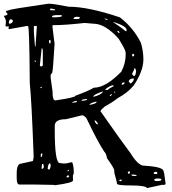

<svg xmlns="http://www.w3.org/2000/svg" viewBox="-21 -958 900 1005"><path d="M231.4 -938.5H235.4Q259.8 -938.5 337.9 -922.9Q441.4 -922.9 606.4 -867.2Q677.7 -812.5 716.8 -733.4Q729.5 -688.5 729.5 -649.4V-646.5Q729.5 -586.9 679.7 -511.7Q649.4 -473.6 593.8 -443.4Q573.2 -425.8 527.3 -400.4Q504.9 -381.8 504.9 -376Q618.2 -213.9 662.1 -156.2Q702.1 -90.8 732.4 -90.8Q835 -85 835 -61.5Q837.9 -61.5 845.7 2.9Q844.7 9.8 835.9 9.8H825.2L749 26.4Q740.2 12.7 665 12.7Q591.8 12.7 591.8 3.9Q587.9 -17.6 578.1 -50.8L577.1 -60.5V-65.4Q577.1 -77.1 539.1 -129.9Q534.2 -157.2 525.4 -163.1Q491.2 -213.9 431.6 -338.9Q418.9 -354.5 408.2 -354.5L324.2 -334Q265.6 -334 265.6 -299.8V-277.3Q265.6 -104.5 292 -104.5L308.6 -102.5H324.2L356.4 -109.4Q365.2 -91.8 365.2 -51.8L360.4 -38.1L361.3 -13.7Q361.3 -1 265.6 11.7L260.7 9.8L156.2 7.8H80.1Q66.4 7.8 66.4 -26.4V-49.8Q66.4 -101.6 89.8 -101.6L151.4 -115.2L155.3 -135.7Q144.5 -431.6 134.8 -523.4Q132.8 -820.3 126 -820.3L121.1 -822.3L28.3 -805.7L23.4 -806.6L25.4 -819.3H9.8V-822.3H7.8L9.8 -839.8V-847.7Q9.8 -856.4 -1 -875Q18.6 -877.9 18.6 -885.7L9.8 -895.5V-897.5Q9.8 -906.2 127.9 -922.9ZM240.2 -909.2V-908.2L244.1 -904.3H267.6V-908.2L249 -913.1H244.1ZM251 -872.1Q252 -867.2 260.7 -867.2H264.6Q302.7 -868.2 303.7 -875L299.8 -878.9H272.5Q251 -877 251 -872.1ZM363.3 -861.3 368.2 -858.4H381.8Q395.5 -858.4 397.5 -865.2Q397.5 -870.1 380.9 -870.1Q367.2 -870.1 363.3 -861.3ZM529.3 -861.3 527.3 -860.4V-858.4Q535.2 -853.5 543 -853.5V-854.5Q543 -857.4 529.3 -861.3ZM25.4 -840.8V-835.9L30.3 -834Q39.1 -834 45.9 -844.7V-851.6L40 -856.4H33.2Q28.3 -856.4 25.4 -840.8ZM573.2 -842.8V-840.8Q613.3 -814.5 636.7 -794.9H641.6V-801.8Q641.6 -821.3 573.2 -842.8ZM253.9 -826.2V-815.4L264.6 -728.5Q256.8 -588.9 252 -576.2L244.1 -567.4V-550.8L253.9 -480.5Q253.9 -432.6 267.6 -432.6H269.5Q374 -447.3 374 -457Q438.5 -480.5 470.7 -499Q532.2 -499 614.3 -583Q636.7 -627.9 636.7 -668.9V-683.6Q636.7 -696.3 599.6 -755.9Q529.3 -834 467.8 -834L421.9 -837.9Q320.3 -826.2 253.9 -826.2ZM156.2 -819.3V-790L162.1 -714.8H165L171.9 -820.3L169.9 -822.3H160.2ZM592.8 -793 599.6 -786.1H604.5V-790L597.7 -796.9H595.7ZM235.4 -745.1V-740.2Q236.3 -730.5 240.2 -730.5L244.1 -733.4V-745.1L240.2 -749H238.3ZM197.3 -706.1 187.5 -614.3 192.4 -610.4H197.3L203.1 -615.2V-687.5Q203.1 -706.1 197.3 -706.1ZM670.9 -673.8V-665L674.8 -662.1H675.8L681.6 -667V-671.9L675.8 -676.8H674.8ZM160.2 -641.6V-637.7L163.1 -634.8H167V-637.7L163.1 -641.6ZM681.6 -600.6V-594.7L670.9 -573.2V-569.3L679.7 -559.6Q689.5 -559.6 691.4 -586.9Q688.5 -600.6 684.6 -600.6ZM652.3 -533.2Q655.3 -525.4 662.1 -521.5H664.1Q679.7 -533.2 679.7 -545.9L677.7 -546.9H675.8Q658.2 -546.9 652.3 -533.2ZM616.2 -519.5V-514.6H621.1Q631.8 -519.5 631.8 -526.4H627.9Q619.1 -526.4 616.2 -519.5ZM531.2 -491.2V-487.3H543Q549.8 -495.1 572.3 -505.9L573.2 -507.8V-511.7Q555.7 -511.7 531.2 -491.2ZM190.4 -501V-499L194.3 -496.1L197.3 -499V-501L194.3 -504.9ZM467.8 -455.1V-451.2Q505.9 -460 518.6 -477.5L517.6 -478.5H515.6Q475.6 -465.8 467.8 -455.1ZM575.2 -475.6V-473.6H582V-478.5H579.1ZM552.7 -457 554.7 -455.1H556.6L565.4 -461.9V-464.8H563.5Q556.6 -462.9 552.7 -457ZM406.2 -432.6V-430.7H416Q435.5 -433.6 435.5 -437.5L433.6 -439.5H429.7Q406.2 -437.5 406.2 -432.6ZM356.4 -422.9V-420.9H361.3Q381.8 -420.9 381.8 -427.7V-429.7H378.9Q371.1 -429.7 356.4 -422.9ZM447.3 -410.2 449.2 -409.2H450.2Q484.4 -416 484.4 -423.8L483.4 -425.8H481.4Q451.2 -418.9 447.3 -410.2ZM474.6 -328.1V-327.1Q474.6 -316.4 486.3 -307.6H491.2V-311.5Q481.4 -328.1 474.6 -328.1ZM192.4 -150.4V-136.7H197.3L201.2 -150.4L199.2 -156.2H197.3ZM228.5 -77.1V-75.2L233.4 -70.3H235.4Q241.2 -70.3 244.1 -88.9V-94.7L242.2 -102.5H238.3Q232.4 -102.5 228.5 -77.1ZM199.2 -99.6 196.3 -77.1V-75.2H203.1L208 -81.1V-85.9Q208 -98.6 203.1 -99.6ZM333 -65.4V-61.5H335.9L339.8 -65.4V-68.4H335.9ZM647.5 -54.7V-53.7L652.3 -47.9H654.3L659.2 -53.7V-60.5H652.3ZM784.2 -53.7V-47.9L792 -46.9H798.8L802.7 -49.8V-53.7L797.9 -58.6H793.9Q784.2 -57.6 784.2 -53.7ZM327.1 -31.2 329.1 -29.3H335.9L340.8 -34.2V-36.1L337.9 -40Q327.1 -40 327.1 -31.2ZM667 -43.9V-42L671.9 -37.1H694.3V-38.1Q692.4 -43.9 680.7 -43.9ZM786.1 -17.6V-16.6L791 -10.7H808.6Q821.3 -10.7 824.2 -17.6Q822.3 -23.4 813.5 -23.4H796.9Q786.1 -21.5 786.1 -17.6ZM603.5 -14.6Q603.5 -9.8 610.4 -9.8L617.2 -12.7L615.2 -17.6H606.4Z"/></svg>

Font: Love Ya Like A Sister
Style: Regular
Weight: 400
Designer: Kimberly Geswein
Foundry: Kimberly Geswein
Version: Version 1.002 2007